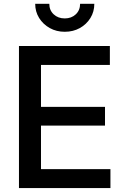

<svg xmlns="http://www.w3.org/2000/svg" viewBox="-20 -963 641 983"><path d="M77.1 0V-727.5H542.5V-630.4H189.9V-416H517.6V-319.8H189.9V-97.2H545.4V0ZM311.5 -800.3Q269 -800.3 234.9 -819.3Q200.7 -838.4 180.4 -870.8Q160.2 -903.3 160.2 -943.4H232.4Q232.4 -910.6 254.9 -889.6Q277.3 -868.7 311.5 -868.7Q345.7 -868.7 367.9 -889.6Q390.1 -910.6 390.1 -943.4H462.9Q462.9 -903.3 442.9 -870.8Q422.9 -838.4 388.7 -819.3Q354.5 -800.3 311.5 -800.3Z"/></svg>

Font: V-Inter
Style: Medium-500
Weight: 500
Designer: Rasmus Andersson
Foundry: rsms
Version: Version 4.000;git-4146feb